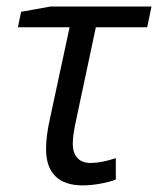

<svg xmlns="http://www.w3.org/2000/svg" viewBox="-20 -556 482 586"><path d="M120.6 -101.1Q120.6 -142.6 133.3 -197.8L192.4 -472.7H34.7L44.4 -520L134.3 -536.1H442.4L429.2 -472.7H272.5L212.4 -189.9Q202.1 -143.1 202.1 -117.7Q202.1 -89.4 216.1 -74Q230 -58.6 256.8 -58.6Q288.1 -58.6 333.5 -73.2V-8.3Q318.4 -1.5 288.3 4.2Q258.3 9.8 232.4 9.8Q177.2 9.8 148.9 -18.3Q120.6 -46.4 120.6 -101.1Z"/></svg>

Font: Viking Open Sans
Style: Italic
Weight: 400
Italic angle: -12°
Foundry: Ascender Corporation
Version: Version 2.000